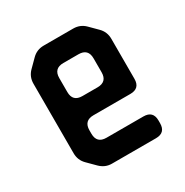

<svg xmlns="http://www.w3.org/2000/svg" viewBox="-122 -586 669 694"><g transform="rotate(-30 212.5 -238.5)"><path d="M102 -13Q123 8 151 8H335Q375 8 375 -32V-43Q375 -83 335 -83H181Q141 -83 141 -123V-137Q141 -177 181 -177H335Q375 -177 375 -217V-384Q375 -413 355 -433L323 -465Q303 -485 274 -485H151Q122 -485 102 -465L70 -433Q50 -413 50 -384V-94Q50 -65 70 -45ZM141 -297V-355Q141 -395 181 -395H244Q284 -395 284 -355V-297Q284 -257 244 -257H181Q141 -257 141 -297Z"/></g></svg>

Font: WD-XL Lubrifont TC
Style: Regular
Weight: 400
Designer: [WD-XL Lubrifont] Copyright 2020-2022 (c) NightFurySL2001, Skr-ZERO; [ZCOOL QingKe HuangYou] Copyright 2018-2022 (c) The
Version: Version 2.001;hotconv 1.1.1;makeotfexe 2.6.0